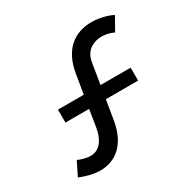

<svg xmlns="http://www.w3.org/2000/svg" viewBox="-170 -939 1130 1127"><g transform="rotate(-30 395.5 -375.5)"><path d="M586.5 -765.6C471.9 -765.6 380.2 -700 356.2 -544.8L335.4 -418.8H160.4V-331.2H320.8L303.1 -219.8C288.5 -128.1 245.8 -87.5 192.7 -87.5C158.3 -87.5 120.8 -101 108.3 -108.3L62.5 -15.6C91.7 -3.1 146.9 15.6 197.9 15.6C302.1 15.6 389.6 -51 413.5 -204.2L434.4 -331.2H653.1V-418.8H449L472.9 -564.6C486.5 -640.6 550 -662.5 593.8 -662.5C640.6 -662.5 676 -644.8 677.1 -642.7L728.1 -733.3C699 -747.9 644.8 -765.6 586.5 -765.6Z"/></g></svg>

Font: Manrope Semibold
Style: Regular
Weight: 600
Width: 4
Designer: Michael Sharanda
Foundry: Michael Sharanda
Version: Version 2.000;PS 002.000;hotconv 1.0.88;makeotf.lib2.5.64775